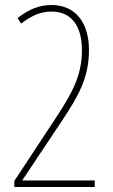

<svg xmlns="http://www.w3.org/2000/svg" viewBox="-20 -744 451 764"><path d="M199 -270 37 -24V0H357V-26H69V-27L227 -264C294 -365 334 -436 334 -545C334 -654 280 -724 185 -724C139 -724 97 -709 50 -672L64 -650C105 -681 140 -698 185 -698C266 -698 306 -638 306 -545C306 -446 270 -377 199 -270Z"/></svg>

Font: Noto Sans Oriya ExtCond Thin
Style: Regular
Weight: 100
Width: 2
Designer: Amélie Bonet and Sol Matas
Foundry: Google LLC
Version: Version 2.006